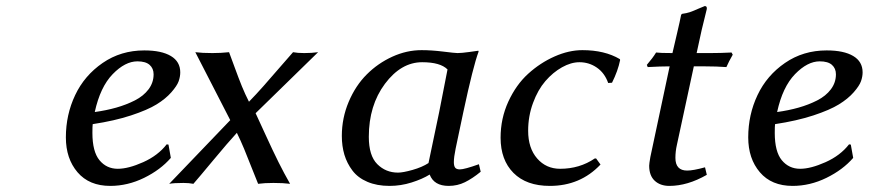

<svg xmlns="http://www.w3.org/2000/svg" viewBox="-20 -606 2877 636"><path d="M287.1 -194.8Q286.1 -188 286.1 -166Q286.1 -103.5 309.6 -75.2Q333 -46.9 370.1 -46.9Q405.3 -46.9 454.3 -68.8Q503.4 -90.8 532.2 -127.9L538.1 -127L545.9 -83Q511.7 -43.5 457.3 -16.8Q402.8 9.8 345.2 9.8Q275.4 9.8 236.8 -35.4Q198.2 -80.6 198.2 -150.9Q198.2 -226.1 229 -291Q259.8 -356 320.1 -397.5Q380.4 -439 458 -439Q515.1 -439 546.1 -420.4Q577.1 -401.9 577.1 -366.2Q577.1 -352.1 571.8 -336.9Q566.4 -321.8 547.6 -300.3Q528.8 -278.8 498.8 -260.3Q468.8 -241.7 413.8 -223.6Q358.9 -205.6 287.1 -194.8ZM488.8 -359.9Q488.8 -379.4 475.6 -391.1Q462.4 -402.8 435.1 -402.8Q394.5 -402.8 353.3 -360.4Q312 -317.9 293.9 -234.9Q332 -240.2 365 -249.5Q397.9 -258.8 426.8 -273.4Q455.6 -288.1 472.2 -310.3Q488.8 -332.5 488.8 -359.9Z M742.7 -208 627 -433.1Q649.4 -430.2 683.6 -430.2Q711.4 -430.2 738.8 -433.1Q745.1 -416.5 757.8 -381.6Q770.5 -346.7 781.2 -320.3Q792 -293.9 804.7 -269Q828.6 -293.5 852.3 -320.3Q876 -347.2 905.3 -381.1Q934.6 -415 950.7 -433.1Q965.3 -430.2 987.8 -430.2Q1012.2 -430.2 1033.7 -433.1L826.7 -231Q835.4 -212.4 859.9 -158.9Q884.3 -105.5 902.6 -68.8Q920.9 -32.2 940.9 2.9Q918.5 0 885.7 0Q856 0 835 2.9Q826.7 -16.6 813.5 -50.8Q800.3 -85 788.6 -113Q776.9 -141.1 764.6 -166Q735.4 -134.3 686.8 -75.7Q638.2 -17.1 620.6 2.9Q606 0 587.9 0Q555.2 0 540.5 2.9Z M1376.5 -439.9Q1409.2 -439.9 1448.2 -435.1Q1487.3 -430.2 1495.6 -430.2Q1508.8 -430.2 1534.7 -433.8Q1560.5 -437.5 1564.5 -438L1565.4 -435.1Q1547.4 -387.2 1514.6 -233.9L1489.3 -113.8Q1483.4 -85.4 1483.4 -68.8Q1483.4 -56.2 1487.8 -50.5Q1492.2 -44.9 1503.4 -44.9Q1518.6 -44.9 1566.4 -62L1572.3 -37.1Q1544.9 -14.6 1520 -2.4Q1495.1 9.8 1466.3 9.8Q1417.5 9.8 1403.3 -27.8Q1378.9 -12.7 1343.3 -1.5Q1307.6 9.8 1270.5 9.8Q1228.5 9.8 1197 -3.7Q1165.5 -17.1 1147.5 -41Q1129.4 -64.9 1120.8 -93.5Q1112.3 -122.1 1112.3 -155.8Q1112.3 -214.8 1135 -268.6Q1157.7 -322.3 1194.8 -359.4Q1231.9 -396.5 1279.5 -418.2Q1327.1 -439.9 1376.5 -439.9ZM1378.4 -399.9Q1308.6 -399.9 1255.1 -328.4Q1201.7 -256.8 1201.7 -152.8Q1201.7 -90.3 1229.7 -62.3Q1257.8 -34.2 1298.3 -34.2Q1314.9 -34.2 1346.7 -43.2Q1378.4 -52.2 1399.4 -65.9L1434.6 -233.9L1462.4 -376Q1438.5 -399.9 1378.4 -399.9Z M1899.4 -399.9Q1871.6 -399.9 1841.6 -383.1Q1811.5 -366.2 1786.6 -337.4Q1761.7 -308.6 1745.6 -264.9Q1729.5 -221.2 1729.5 -172.9Q1729.5 -115.2 1759.3 -81.1Q1789.1 -46.9 1835.4 -46.9Q1899.9 -46.9 1950.2 -81.1H1954.6L1969.2 -61Q1902.3 9.8 1801.3 9.8Q1723.6 9.8 1680.9 -33.2Q1638.2 -76.2 1638.2 -149.9Q1638.2 -213.4 1663.8 -269.3Q1689.5 -325.2 1729.5 -361.6Q1769.5 -397.9 1816.9 -418.9Q1864.3 -439.9 1909.2 -439.9Q1982.9 -439.9 2033.2 -410.2L2034.2 -407.2Q2026.9 -371.1 2007.3 -332L1994.6 -331.1Q1982.9 -364.3 1957 -382.1Q1931.2 -399.9 1899.4 -399.9Z M2207.5 -430.2Q2213.4 -456.1 2222.9 -496.3Q2232.4 -536.6 2236.3 -557.1L2239.3 -560.1Q2254.4 -562 2266.4 -566.2Q2278.3 -570.3 2292.2 -576.7Q2306.2 -583 2314.5 -585.9Q2321.3 -585.9 2321.3 -579.1V-576.2Q2304.2 -510.3 2287.6 -430.2H2333.5Q2367.2 -430.2 2403.3 -432.1L2407.2 -424.8Q2394 -401.9 2386.2 -383.8Q2353 -386.2 2315.4 -386.2H2278.3L2222.2 -126Q2217.3 -104.5 2217.3 -83Q2217.3 -41 2256.3 -41Q2276.4 -41 2315.4 -51.8L2321.3 -26.9Q2257.3 9.8 2197.3 9.8Q2167 9.8 2148.7 -7.3Q2130.4 -24.4 2130.4 -57.1Q2130.4 -63.5 2134.3 -85.9L2198.2 -386.2Q2168.5 -386.2 2125.5 -383.8L2122.6 -391.1Q2142.1 -413.6 2153.3 -432.1Q2165.5 -430.2 2207.5 -430.2Z M2547.4 -194.8Q2546.4 -188 2546.4 -166Q2546.4 -103.5 2569.8 -75.2Q2593.3 -46.9 2630.4 -46.9Q2665.5 -46.9 2714.6 -68.8Q2763.7 -90.8 2792.5 -127.9L2798.3 -127L2806.2 -83Q2772 -43.5 2717.5 -16.8Q2663.1 9.8 2605.5 9.8Q2535.6 9.8 2497.1 -35.4Q2458.5 -80.6 2458.5 -150.9Q2458.5 -226.1 2489.3 -291Q2520 -356 2580.3 -397.5Q2640.6 -439 2718.3 -439Q2775.4 -439 2806.4 -420.4Q2837.4 -401.9 2837.4 -366.2Q2837.4 -352.1 2832 -336.9Q2826.7 -321.8 2807.9 -300.3Q2789.1 -278.8 2759 -260.3Q2729 -241.7 2674.1 -223.6Q2619.1 -205.6 2547.4 -194.8ZM2749 -359.9Q2749 -379.4 2735.8 -391.1Q2722.7 -402.8 2695.3 -402.8Q2654.8 -402.8 2613.5 -360.4Q2572.3 -317.9 2554.2 -234.9Q2592.3 -240.2 2625.2 -249.5Q2658.2 -258.8 2687 -273.4Q2715.8 -288.1 2732.4 -310.3Q2749 -332.5 2749 -359.9Z"/></svg>

Font: Linear Smooth
Style: Italic
Weight: 400
Designer: Philipp H. Poll, Flanker
Foundry: Philipp H. Poll, reworked by Flanker
Version: Version 1.061 | FøM Fix